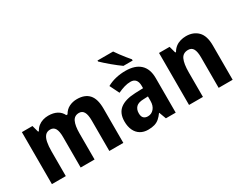

<svg xmlns="http://www.w3.org/2000/svg" viewBox="-85 -1251 2208 1746"><g transform="rotate(-30 1019.0 -378.0)"><path d="M653 -556Q736 -556 778.5 -509Q821 -462 821 -360V0H674V-319Q674 -380 657.5 -409Q641 -438 607 -438Q559 -438 539 -396Q519 -354 519 -274V0H373V-321Q373 -381 356.5 -409.5Q340 -438 305 -438Q271 -438 252 -416.5Q233 -395 225 -354.5Q217 -314 217 -258V0H71V-546H182L201 -476H209Q224 -504 246 -521.5Q268 -539 295.5 -547.5Q323 -556 352 -556Q406 -556 443 -536Q480 -516 498 -478H511Q534 -519 571.5 -537.5Q609 -556 653 -556Z M1164 -558Q1265 -558 1318 -508.5Q1371 -459 1371 -363V0H1268L1241 -73H1238Q1218 -45 1196 -26Q1174 -7 1145.5 1.5Q1117 10 1078 10Q1032 10 998 -10.5Q964 -31 945.5 -70Q927 -109 927 -163Q927 -250 981.5 -292Q1036 -334 1141 -338L1225 -341V-366Q1225 -407 1207 -428Q1189 -449 1155 -449Q1122 -449 1088.5 -439Q1055 -429 1019 -412L970 -511Q1013 -535 1062 -546.5Q1111 -558 1164 -558ZM1179 -252Q1124 -251 1100.5 -227Q1077 -203 1077 -163Q1077 -128 1093 -112.5Q1109 -97 1137 -97Q1175 -97 1200.5 -127Q1226 -157 1226 -207V-254ZM1156 -766Q1171 -744 1191 -716.5Q1211 -689 1232 -663.5Q1253 -638 1269 -619V-606H1172Q1154 -619 1129 -638Q1104 -657 1078 -679Q1052 -701 1029 -721.5Q1006 -742 992 -756V-766Z M1798 -556Q1875 -556 1922 -509Q1969 -462 1969 -361V0H1822V-321Q1822 -379 1806 -408.5Q1790 -438 1753 -438Q1699 -438 1678 -393Q1657 -348 1657 -257V0H1511V-546H1622L1641 -476H1649Q1665 -504 1687.5 -521.5Q1710 -539 1739 -547.5Q1768 -556 1798 -556Z"/></g></svg>

Font: Noto Sans Bengali SemiCondensed
Style: Bold
Weight: 700
Width: 4
Designer: Jelle Bosma - Monotype Design Team
Foundry: Monotype Imaging Inc.
Version: Version 2.003